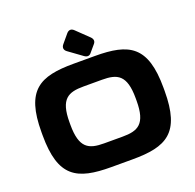

<svg xmlns="http://www.w3.org/2000/svg" viewBox="-168 -1174 1382 1363"><g transform="rotate(-20 523.5 -492.5)"><path d="M62.5 -386.7V-363.3C62.5 -45.9 185.5 15.6 443.4 15.6H603.5C861.3 15.6 984.4 -45.9 984.4 -363.3V-386.7C984.4 -704.1 861.3 -765.6 603.5 -765.6H443.4C185.5 -765.6 62.5 -704.1 62.5 -386.7ZM273.4 -365.7V-384.8C273.4 -561.5 337.9 -589.8 453.6 -589.8H593.3C709 -589.8 773.4 -561.5 773.4 -384.8V-365.7C773.4 -189 709 -160.2 593.3 -160.2H453.6C337.9 -160.2 273.4 -189 273.4 -365.7ZM620.6 -899.9 530.3 -986.8C511.7 -1004.9 491.7 -1003.9 475.1 -984.4L421.9 -920.9C405.3 -900.9 407.7 -880.9 428.7 -865.7L530.3 -792C549.8 -777.8 567.9 -778.3 581.5 -794.9L627 -848.6C640.6 -865.2 638.2 -882.8 620.6 -899.9Z"/></g></svg>

Font: Gyrotrope Black
Style: Regular
Weight: 900
Designer: David Moles
Version: Version 1.003;Glyphs 3.3.1 (3343)